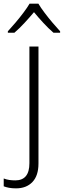

<svg xmlns="http://www.w3.org/2000/svg" viewBox="-72 -784 347 1044"><path d="M15.1 240.2Q-6.3 240.2 -22.9 237.1Q-39.6 233.9 -51.8 229V186.5Q-36.6 192.4 -21.2 194.6Q-5.9 196.8 11.2 196.8Q87.9 196.8 87.9 103.5V-530.8H137.2V105Q137.2 171.4 104.2 205.8Q71.3 240.2 15.1 240.2ZM136.7 -764.2Q148.9 -743.2 169.7 -715.6Q190.4 -688 213.4 -660.9Q236.3 -633.8 254.9 -613.8V-606H218.8Q191.4 -629.4 163.6 -659.7Q135.7 -689.9 112.8 -717.8Q89.4 -689.9 61.5 -659.7Q33.7 -629.4 6.3 -606H-29.3V-613.8Q-10.7 -633.8 12.2 -660.9Q35.2 -688 55.9 -715.6Q76.7 -743.2 88.9 -764.2Z"/></svg>

Font: Open Sans Light
Style: Regular
Weight: 300
Designer: Monotype Design Team
Foundry: Monotype Imaging Inc.
Version: Version 3.000; ttfautohint (v1.8.4)